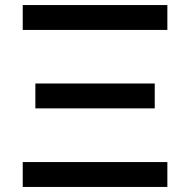

<svg xmlns="http://www.w3.org/2000/svg" viewBox="-20 -740 752 760"><path d="M70 -621.5V-720H642.5V-621.5ZM120 -311V-409.5H592.5V-311ZM70 0V-98.5H642.5V0Z"/></svg>

Font: Vela Sans SemBd
Style: Regular
Weight: 600
Designer: Principal design: Mikhail Sharanda - project Manrope.
Design modification: Ravid Balaliev
Foundry: Mikhail Sharanda
Version: Version 1.001